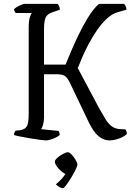

<svg xmlns="http://www.w3.org/2000/svg" viewBox="-20 -724 681 990"><path d="M215 0Q208 0 186 -3Q164 -6 137 -10.5Q110 -15 86.5 -19.5Q63 -24 52 -28Q52 -35 55 -41Q58 -47 60 -50L86 -53Q108 -57 118 -72Q128 -87 128 -140V-582Q128 -617 134 -635Q140 -653 144 -657H61Q58 -660 55 -666.5Q52 -673 52 -676Q57 -682 68 -688.5Q79 -695 90.5 -699.5Q102 -704 107 -704H277Q281 -700 284.5 -692.5Q288 -685 289 -674L251 -661Q224 -652 215.5 -634Q207 -616 207 -574V-391H318Q327 -413 344 -453.5Q361 -494 384 -542Q407 -590 434 -634Q461 -678 490 -704H620Q623 -701 627.5 -693Q632 -685 632 -674L590 -662Q559 -654 531.5 -628.5Q504 -603 480 -568Q456 -533 436.5 -496Q417 -459 403 -426Q389 -393 381 -373L490 -168Q509 -134 524 -109.5Q539 -85 558 -71.5Q577 -58 607 -58L626 -57Q629 -54 631.5 -47.5Q634 -41 634 -33Q618 -18 592 -9Q566 0 544 0Q515 0 488 -22Q461 -44 435 -99L341 -296Q329 -321 316 -331Q303 -341 275 -341H207V-120Q207 -98 202 -81Q197 -64 192 -58L281 -49Q284 -47 286 -40Q288 -33 288 -28Q272 -15 251 -7.5Q230 0 215 0ZM305 246Q295 246 284.5 239.5Q274 233 268 226Q281 216 294.5 202Q308 188 317 173Q299 164 281 144Q263 124 263 109Q263 101 276 89.5Q289 78 305 69.5Q321 61 330 61Q338 61 349.5 73Q361 85 370 100.5Q379 116 379 125Q379 132 369.5 151.5Q360 171 346.5 193Q333 215 321.5 230.5Q310 246 305 246Z"/></svg>

Font: Texturina ExtraLight
Style: Regular
Weight: 200
Designer: Guillermo Torres Carreño
Foundry: Omnibus-Type
Version: Version 1.002; ttfautohint (v1.8.3)